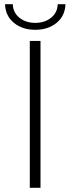

<svg xmlns="http://www.w3.org/2000/svg" viewBox="-20 -895 335 915"><path d="M122 -700H173V0H122ZM4 -875H41Q42 -835 72.5 -810.5Q103 -786 148 -786Q193 -786 223.5 -810.5Q254 -835 255 -875H292Q290 -819 249.5 -786Q209 -753 148 -753Q87 -753 46.5 -786Q6 -819 4 -875Z"/></svg>

Font: Idrija Light
Style: Regular
Weight: 300
Designer: Julieta Ulanovsky
Foundry: Julieta Ulanovsky
Version: Version 7.200